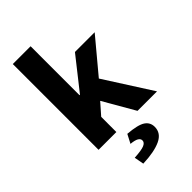

<svg xmlns="http://www.w3.org/2000/svg" viewBox="-280 -785 1109 1109"><g transform="rotate(-45 274.0 -231.0)"><path d="M64.7 0V-700.6H210V-300.9H213.7L367.8 -496.1H529L356.9 -290L542.2 0H382.9L271.3 -193.5L210 -123.8V0ZM190.9 239.1 180 180.1Q238.6 176.8 260.5 167.4Q282.5 158 282.5 140.9Q282.5 126.8 267.6 118Q252.8 109.1 219.3 106.1L247.4 52.1Q327.8 58.6 358 78.7Q388.3 98.7 388.3 135.6Q388.3 186.7 336.4 211.2Q284.5 235.7 190.9 239.1Z"/></g></svg>

Font: Source Sans 3 Variable
Style: Regular
Weight: 200
Designer: Paul D. Hunt
Foundry: Adobe Systems Incorporated
Version: Version 3.026